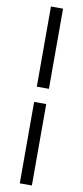

<svg xmlns="http://www.w3.org/2000/svg" viewBox="-119 -861 518 1203"><g transform="rotate(10 140.5 -259.5)"><path d="M102 -822V-312H179V-822ZM102 303H179V-215H102Z"/></g></svg>

Font: コーポレート・ロゴ ver3 Medium
Style: Regular
Weight: 500
Designer: [KANA_main] LOGOTYPE.JP [Source Han Sans] Ryoko NISHIZUKA 西塚涼子 (kana, bopomofo & ideographs); Paul D. Hunt (Latin, Greek
Version: Version 12.001;FEAKit 1.0